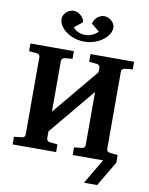

<svg xmlns="http://www.w3.org/2000/svg" viewBox="-113 -1011 975 1257"><g transform="rotate(10 375.0 -382.5)"><path d="M430.2 0V-50.8L481 -56.2Q490.2 -57.1 496.6 -62.7Q502.9 -68.4 502.9 -78.1V-432.1L247.1 -125V-78.1Q247.1 -68.4 253.9 -62.7Q260.7 -57.1 269 -56.2L319.8 -50.8V0H30.8V-50.8L82 -56.2Q91.3 -57.1 97.7 -62.7Q104 -68.4 104 -78.1V-592.8Q104 -602.5 97.7 -608.4Q91.3 -614.3 82 -615.2L30.8 -620.1V-670.9H319.8V-620.1L269 -615.2Q260.7 -614.3 253.9 -608.4Q247.1 -602.5 247.1 -592.8V-255.9L502.9 -563V-592.8Q502.9 -602.5 496.6 -608.4Q490.2 -614.3 481 -615.2L430.2 -620.1V-670.9H720.2V-620.1L668 -615.2Q659.7 -614.3 652.8 -608.4Q646 -602.5 646 -592.8V-78.1Q646 -68.4 652.8 -62.7Q659.7 -57.1 668 -56.2L720.2 -50.8V0Q692.4 46.4 670.9 83L622.1 166H534.2L632.3 0ZM547.9 -867.2Q547.9 -845.2 534.4 -823.2Q521 -801.3 497.6 -783.7Q474.1 -766.1 442.6 -755.1Q411.1 -744.1 375.5 -744.1Q340.3 -744.1 309.1 -754.4Q277.8 -764.6 254.4 -781.7Q231 -798.8 217.3 -820.8Q203.6 -842.8 203.6 -866.2Q203.6 -879.4 209.7 -891.1Q215.8 -902.8 225.8 -911.6Q235.8 -920.4 248.5 -925.8Q261.2 -931.2 274.4 -931.2Q286.6 -931.2 299.3 -925.5Q312 -919.9 322.3 -910.6Q332.5 -901.4 339.1 -890.1Q345.7 -878.9 345.7 -867.2L292.5 -825.2Q295.4 -820.8 302 -814.5Q308.6 -808.1 318.8 -802.2Q329.1 -796.4 343 -792.2Q356.9 -788.1 375.5 -788.1Q391.1 -788.1 405.3 -792.7Q419.4 -797.4 430.4 -803.5Q441.4 -809.6 448.7 -815.9Q456.1 -822.3 458.5 -825.2L405.8 -868.2Q405.8 -878.9 411.9 -890.1Q418 -901.4 427.7 -910.4Q437.5 -919.4 450.2 -925.3Q462.9 -931.2 475.6 -931.2Q489.7 -931.2 502.9 -925.5Q516.1 -919.9 526.1 -910.9Q536.1 -901.9 542 -890.4Q547.9 -878.9 547.9 -867.2Z"/></g></svg>

Font: Charis SIL CyrE
Style: Bold
Weight: 700
Foundry: SIL International
Version: Version 5.000